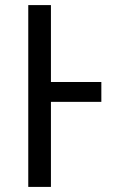

<svg xmlns="http://www.w3.org/2000/svg" viewBox="-20 -734 460 754"><path d="M378 -334H180V0H91V-714H180V-412H378Z"/></svg>

Font: Noto Sans Display
Style: Regular
Weight: 400
Designer: Monotype Design Team
Foundry: Monotype Imaging Inc.
Version: Version 2.003